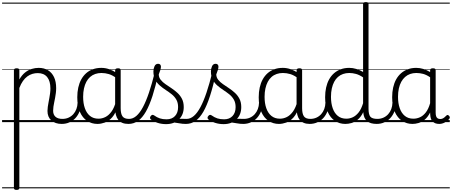

<svg xmlns="http://www.w3.org/2000/svg" viewBox="-20 -1168 4321 1836"><path d="M138 648Q125 648 119 643.5Q113 639 113 629V-496Q113 -506 119.5 -510.5Q126 -515 139 -515Q153 -515 159 -510.5Q165 -506 165 -496V-408Q189 -450 219.5 -474.5Q250 -499 283.5 -509Q317 -519 350 -519Q401 -519 438.5 -496.5Q476 -474 496.5 -431Q517 -388 517 -325Q517 -301 514 -278Q511 -255 507 -233Q503 -211 498.5 -190Q494 -169 491 -148.5Q488 -128 488 -109Q488 -72 510.5 -51.5Q533 -31 578 -31Q587 -31 591.5 -23.5Q596 -16 595.5 -7Q595 2 589 9.5Q583 17 571 17Q508 17 471 -16Q434 -49 434 -107Q434 -126 437 -146.5Q440 -167 444 -188.5Q448 -210 452 -232Q456 -254 459 -276.5Q462 -299 462 -322Q462 -393 431 -431Q400 -469 341 -469Q315 -469 289.5 -461.5Q264 -454 241 -437Q218 -420 199 -393Q180 -366 165 -327V629Q165 639 158.5 643.5Q152 648 138 648ZM0 623H635V633H0ZM0 -20H635V0H0ZM0 -505H635V-500H0ZM0 -1143H635V-1133H0Z M570 17Q559 17 553.5 9.5Q548 2 548.5 -7Q549 -16 556 -23.5Q563 -31 576 -31Q609 -31 635.5 -43Q662 -55 681 -76Q700 -97 710.5 -125Q721 -153 722 -186Q723 -198 732 -201.5Q741 -205 749.5 -201.5Q758 -198 757 -186Q756 -142 741.5 -104.5Q727 -67 702.5 -40Q678 -13 644 2Q610 17 570 17ZM635 623V633ZM635 -20V0ZM635 -505V-500ZM635 -1143V-1133Z M912 17Q857 17 813 -12Q769 -41 744 -98Q719 -155 719 -238Q719 -288 728.5 -331Q738 -374 757 -408.5Q776 -443 803.5 -467.5Q831 -492 867.5 -505.5Q904 -519 949 -519Q987 -519 1023.5 -506.5Q1060 -494 1096 -470V-419Q1056 -449 1021 -459.5Q986 -470 950 -470Q918 -470 890.5 -460.5Q863 -451 841.5 -432Q820 -413 805.5 -385.5Q791 -358 783 -322Q775 -286 775 -242Q775 -180 791.5 -133Q808 -86 840.5 -59.5Q873 -33 922 -33Q956 -33 988 -49Q1020 -65 1046.5 -101.5Q1073 -138 1090 -202L1108 -159Q1087 -85 1053.5 -47Q1020 -9 982.5 4Q945 17 912 17ZM1208 17Q1174 17 1150 7Q1126 -3 1111 -22Q1096 -41 1088.5 -69Q1081 -97 1081 -132V-495Q1081 -506 1088 -510.5Q1095 -515 1109 -515Q1122 -515 1128 -510.5Q1134 -506 1134 -496V-133Q1134 -81 1151 -56Q1168 -31 1214 -31Q1221 -31 1225 -23.5Q1229 -16 1228.5 -7Q1228 2 1223.5 9.5Q1219 17 1208 17ZM635 623H1270V633H635ZM635 -20H1270V0H635ZM635 -505H1270V-500H635ZM635 -1143H1270V-1133H635Z M1208 17Q1195 17 1189.5 9.5Q1184 2 1185.5 -7Q1187 -16 1194.5 -23.5Q1202 -31 1214 -31Q1251 -31 1284 -59.5Q1317 -88 1347 -144Q1377 -200 1405 -283.5Q1433 -367 1460 -476Q1463 -487 1472 -488Q1481 -489 1489.5 -483.5Q1498 -478 1495 -467Q1468 -343 1438.5 -251.5Q1409 -160 1375 -100.5Q1341 -41 1300 -12Q1259 17 1208 17ZM1270 623V633ZM1270 -20V0ZM1270 -505V-500ZM1270 -1143V-1133Z M1757 17Q1724 17 1697.5 11.5Q1671 6 1646 3.5Q1621 1 1592 12L1613 -11Q1650 -25 1675.5 -29Q1701 -33 1721.5 -32Q1742 -31 1763 -31Q1772 -31 1776 -23.5Q1780 -16 1778.5 -7Q1777 2 1771.5 9.5Q1766 17 1757 17ZM1568 19Q1526 19 1488 7Q1450 -5 1421 -27Q1415 -33 1414.5 -41.5Q1414 -50 1422 -59Q1429 -68 1436.5 -69.5Q1444 -71 1453 -65Q1481 -45 1508.5 -36Q1536 -27 1573 -27Q1624 -27 1653.5 -58.5Q1683 -90 1683 -144Q1683 -186 1666 -215.5Q1649 -245 1622 -266.5Q1595 -288 1565 -307.5Q1535 -327 1508 -350.5Q1481 -374 1464 -406Q1447 -438 1447 -485Q1447 -511 1457.5 -534.5Q1468 -558 1492 -558Q1505 -558 1512 -550.5Q1519 -543 1519 -530Q1519 -519 1513.5 -499.5Q1508 -480 1498 -456Q1499 -427 1517 -404.5Q1535 -382 1562 -363.5Q1589 -345 1619 -325Q1649 -305 1676 -280.5Q1703 -256 1720 -223Q1737 -190 1737 -144Q1737 -71 1691 -26Q1645 19 1568 19ZM1270 623H1820V633H1270ZM1270 -20H1820V0H1270ZM1270 -505H1820V-500H1270ZM1270 -1143H1820V-1133H1270Z M1758 17Q1745 17 1739.5 9.5Q1734 2 1735.5 -7Q1737 -16 1744.5 -23.5Q1752 -31 1764 -31Q1801 -31 1834 -59.5Q1867 -88 1897 -144Q1927 -200 1955 -283.5Q1983 -367 2010 -476Q2013 -487 2022 -488Q2031 -489 2039.5 -483.5Q2048 -478 2045 -467Q2018 -343 1988.5 -251.5Q1959 -160 1925 -100.5Q1891 -41 1850 -12Q1809 17 1758 17ZM1820 623V633ZM1820 -20V0ZM1820 -505V-500ZM1820 -1143V-1133Z M2307 17Q2274 17 2247.5 11.5Q2221 6 2196 3.5Q2171 1 2142 12L2163 -11Q2200 -25 2225.5 -29Q2251 -33 2271.5 -32Q2292 -31 2313 -31Q2322 -31 2326 -23.5Q2330 -16 2328.5 -7Q2327 2 2321.5 9.5Q2316 17 2307 17ZM2118 19Q2076 19 2038 7Q2000 -5 1971 -27Q1965 -33 1964.5 -41.5Q1964 -50 1972 -59Q1979 -68 1986.5 -69.5Q1994 -71 2003 -65Q2031 -45 2058.5 -36Q2086 -27 2123 -27Q2174 -27 2203.5 -58.5Q2233 -90 2233 -144Q2233 -186 2216 -215.5Q2199 -245 2172 -266.5Q2145 -288 2115 -307.5Q2085 -327 2058 -350.5Q2031 -374 2014 -406Q1997 -438 1997 -485Q1997 -511 2007.5 -534.5Q2018 -558 2042 -558Q2055 -558 2062 -550.5Q2069 -543 2069 -530Q2069 -519 2063.5 -499.5Q2058 -480 2048 -456Q2049 -427 2067 -404.5Q2085 -382 2112 -363.5Q2139 -345 2169 -325Q2199 -305 2226 -280.5Q2253 -256 2270 -223Q2287 -190 2287 -144Q2287 -71 2241 -26Q2195 19 2118 19ZM1820 623H2370V633H1820ZM1820 -20H2370V0H1820ZM1820 -505H2370V-500H1820ZM1820 -1143H2370V-1133H1820Z M2305 17Q2294 17 2288.5 9.5Q2283 2 2283.5 -7Q2284 -16 2291 -23.5Q2298 -31 2311 -31Q2344 -31 2370.5 -43Q2397 -55 2416 -76Q2435 -97 2445.5 -125Q2456 -153 2457 -186Q2458 -198 2467 -201.5Q2476 -205 2484.5 -201.5Q2493 -198 2492 -186Q2491 -142 2476.5 -104.5Q2462 -67 2437.5 -40Q2413 -13 2379 2Q2345 17 2305 17ZM2370 623V633ZM2370 -20V0ZM2370 -505V-500ZM2370 -1143V-1133Z M2647 17Q2592 17 2548 -12Q2504 -41 2479 -98Q2454 -155 2454 -238Q2454 -288 2463.5 -331Q2473 -374 2492 -408.5Q2511 -443 2538.5 -467.5Q2566 -492 2602.5 -505.5Q2639 -519 2684 -519Q2722 -519 2758.5 -506.5Q2795 -494 2831 -470V-419Q2791 -449 2756 -459.5Q2721 -470 2685 -470Q2653 -470 2625.5 -460.5Q2598 -451 2576.5 -432Q2555 -413 2540.5 -385.5Q2526 -358 2518 -322Q2510 -286 2510 -242Q2510 -180 2526.5 -133Q2543 -86 2575.5 -59.5Q2608 -33 2657 -33Q2691 -33 2723 -49Q2755 -65 2781.5 -101.5Q2808 -138 2825 -202L2843 -159Q2822 -85 2788.5 -47Q2755 -9 2717.5 4Q2680 17 2647 17ZM2943 17Q2909 17 2885 7Q2861 -3 2846 -22Q2831 -41 2823.5 -69Q2816 -97 2816 -132V-495Q2816 -506 2823 -510.5Q2830 -515 2844 -515Q2857 -515 2863 -510.5Q2869 -506 2869 -496V-133Q2869 -81 2886 -56Q2903 -31 2949 -31Q2956 -31 2960 -23.5Q2964 -16 2963.5 -7Q2963 2 2958.5 9.5Q2954 17 2943 17ZM2370 623H3005V633H2370ZM2370 -20H3005V0H2370ZM2370 -505H3005V-500H2370ZM2370 -1143H3005V-1133H2370Z M2940 17Q2929 17 2923.5 9.5Q2918 2 2918.5 -7Q2919 -16 2926 -23.5Q2933 -31 2946 -31Q2979 -31 3005.5 -43Q3032 -55 3051 -76Q3070 -97 3080.5 -125Q3091 -153 3092 -186Q3093 -198 3102 -201.5Q3111 -205 3119.5 -201.5Q3128 -198 3127 -186Q3126 -142 3111.5 -104.5Q3097 -67 3072.5 -40Q3048 -13 3014 2Q2980 17 2940 17ZM3005 623V633ZM3005 -20V0ZM3005 -505V-500ZM3005 -1143V-1133Z M3282 17Q3227 17 3183 -12Q3139 -41 3114 -98Q3089 -155 3089 -238Q3089 -288 3098.5 -331Q3108 -374 3127 -408.5Q3146 -443 3174 -467.5Q3202 -492 3238.5 -505.5Q3275 -519 3320 -519Q3353 -519 3386 -509Q3419 -499 3452 -480V-1129Q3452 -1139 3458.5 -1143.5Q3465 -1148 3479 -1148Q3492 -1148 3498 -1143.5Q3504 -1139 3504 -1129V-129Q3504 -73 3521.5 -52Q3539 -31 3590 -31Q3599 -31 3603 -23.5Q3607 -16 3606.5 -7Q3606 2 3600.5 9.5Q3595 17 3584 17Q3552 17 3528 10Q3504 3 3488.5 -11Q3473 -25 3464.5 -45.5Q3456 -66 3454 -92V-96Q3432 -50 3402 -25Q3372 0 3341 8.5Q3310 17 3282 17ZM3292 -33Q3324 -33 3354 -47Q3384 -61 3409.5 -93Q3435 -125 3452 -181V-428Q3417 -452 3384.5 -461Q3352 -470 3320 -470Q3288 -470 3260.5 -460.5Q3233 -451 3211.5 -432Q3190 -413 3175.5 -385.5Q3161 -358 3153 -322Q3145 -286 3145 -242Q3145 -180 3161.5 -133Q3178 -86 3210.5 -59.5Q3243 -33 3292 -33ZM3005 623H3646V633H3005ZM3005 -20H3646V0H3005ZM3005 -505H3646V-500H3005ZM3005 -1143H3646V-1133H3005Z M3581 17Q3570 17 3564.5 9.5Q3559 2 3559.5 -7Q3560 -16 3567 -23.5Q3574 -31 3587 -31Q3620 -31 3646.5 -43Q3673 -55 3692 -76Q3711 -97 3721.5 -125Q3732 -153 3733 -186Q3734 -198 3743 -201.5Q3752 -205 3760.5 -201.5Q3769 -198 3768 -186Q3767 -142 3752.5 -104.5Q3738 -67 3713.5 -40Q3689 -13 3655 2Q3621 17 3581 17ZM3646 623V633ZM3646 -20V0ZM3646 -505V-500ZM3646 -1143V-1133Z M3924 17Q3869 17 3825 -12Q3781 -41 3755.5 -98Q3730 -155 3730 -238Q3730 -288 3739.5 -331Q3749 -374 3768 -408.5Q3787 -443 3815 -467.5Q3843 -492 3879.5 -505.5Q3916 -519 3960 -519Q3994 -519 4027 -509Q4060 -499 4093 -479V-495Q4093 -506 4099.5 -510.5Q4106 -515 4120 -515Q4134 -515 4140 -510.5Q4146 -506 4146 -496V-91Q4146 -70 4150.5 -56.5Q4155 -43 4165 -36.5Q4175 -30 4190 -30Q4200 -30 4209.5 -33.5Q4219 -37 4228.5 -44.5Q4238 -52 4249 -63Q4254 -69 4260.5 -68.5Q4267 -68 4273 -61Q4280 -55 4281 -48Q4282 -41 4278 -34Q4267 -19 4251 -7.5Q4235 4 4217 10.5Q4199 17 4181 17Q4160 17 4144.5 11.5Q4129 6 4117.5 -5.5Q4106 -17 4100.5 -33.5Q4095 -50 4094 -72Q4094 -76 4093.5 -81.5Q4093 -87 4093 -92Q4070 -47 4041 -23.5Q4012 0 3981.5 8.5Q3951 17 3924 17ZM3786 -242Q3786 -180 3802.5 -133Q3819 -86 3851.5 -59.5Q3884 -33 3933 -33Q3965 -33 3995.5 -46.5Q4026 -60 4051.5 -92.5Q4077 -125 4093 -181V-429Q4058 -453 4026 -461.5Q3994 -470 3961 -470Q3929 -470 3902 -460.5Q3875 -451 3853.5 -432Q3832 -413 3817 -385.5Q3802 -358 3794 -322Q3786 -286 3786 -242ZM3646 623H4281V633H3646ZM3646 -20H4281V0H3646ZM3646 -505H4281V-500H3646ZM3646 -1143H4281V-1133H3646Z"/></svg>

Font: Playwrite CL Guides
Style: Regular
Weight: 400
Designer: Veronika Burian, José Scaglione
Foundry: TypeTogether
Version: Version 1.003